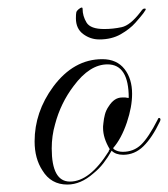

<svg xmlns="http://www.w3.org/2000/svg" viewBox="-20 -487 451 516"><path d="M161 9Q117 9 94 -29Q73 -61 73 -107Q73 -186 123 -254Q178 -328 255 -328Q294 -328 315 -301Q335 -275 335 -235Q335 -217 331.5 -198Q328 -179 321 -158Q306 -114 284 -89L286 -86Q296 -79 310 -79Q339 -79 359 -98Q379 -117 404 -166Q405 -170 408 -170Q410 -170 411 -167.5Q412 -165 410 -161Q389 -117 365.5 -94Q342 -71 311 -71Q291 -71 280 -82Q270 -64 258 -48.5Q246 -33 231 -21Q197 9 161 9ZM168 1Q221 1 272 -80Q272 -83 275 -86Q257 -116 257 -143Q257 -144 257 -147.5Q257 -151 258 -157Q259 -168 262 -179.5Q265 -191 272 -201Q287 -225 308 -225H317Q321 -224 323 -224Q325 -224 326 -224Q326 -314 269 -314Q221 -314 178 -256Q143 -210 128 -153Q119 -122 119 -88Q119 1 168 1ZM247 -381Q223 -381 203.5 -395.5Q184 -410 184 -438Q184 -449 185 -453.5Q186 -458 191 -462Q202 -471 202 -463Q202 -444 212.5 -426.5Q223 -409 260 -409Q284 -409 307 -414Q330 -419 357 -454Q362 -461 364 -462.5Q366 -464 369 -464Q373 -464 371 -460Q370 -459 369 -457Q368 -455 365 -451Q359 -443 344 -426Q329 -409 304.5 -395Q280 -381 247 -381Z"/></svg>

Font: Imperial Script
Style: Regular
Weight: 400
Designer: Robert E. Leuschke
Foundry: Robert E. Leuschke
Version: Version 1.010; ttfautohint (v1.8.3)